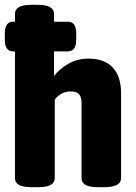

<svg xmlns="http://www.w3.org/2000/svg" viewBox="-20 -774 565 796"><path d="M111 2Q75 2 58.5 -7.5Q42 -17 42 -36V-561H35Q0 -561 0 -609V-636Q0 -684 35 -684H42V-716Q42 -735 58.5 -744.5Q75 -754 111 -754H135Q171 -754 187.5 -744.5Q204 -735 204 -716V-684H261Q296 -684 296 -636V-609Q296 -561 261 -561H204V-459Q227 -489 264 -510Q301 -531 346 -531Q413 -531 447.5 -494Q482 -457 482 -387V-36Q482 2 413 2H387Q351 2 334.5 -7.5Q318 -17 318 -36V-348Q318 -371 308 -383Q298 -395 273 -395Q234 -395 207 -361V-36Q207 -17 190.5 -7.5Q174 2 138 2Z"/></svg>

Font: Asap Semi Condensed ExtraBold
Style: Regular
Weight: 800
Width: 4
Designer: Pablo Cosgaya
Foundry: Omnibus-Type
Version: Version 3.001; ttfautohint (v1.8.4.7-5d5b)